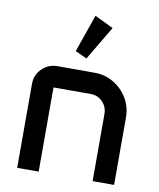

<svg xmlns="http://www.w3.org/2000/svg" viewBox="-86 -839 753 907"><g transform="rotate(10 291.0 -385.5)"><path d="M298.3 -771.5 387.7 -728.5 291 -565.4 235.4 -591.3ZM58.6 -403.3Q58.6 -445.8 89.1 -475.8Q119.6 -505.9 162.6 -505.9H340.8Q391.1 -505.9 432.6 -481.2Q474.1 -456.5 498.8 -415Q523.4 -373.5 523.4 -323.2V0H420.4V-321.8Q420.4 -356 397.2 -379.9Q374 -403.8 340.8 -403.8H161.6V0H58.6Z"/></g></svg>

Font: Anta
Style: Regular
Weight: 400
Designer: Sergej Lebedev
Foundry: Sergej Lebedev
Version: Version 1.000; ttfautohint (v1.8.4.7-5d5b)